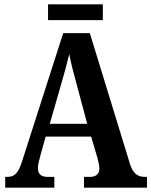

<svg xmlns="http://www.w3.org/2000/svg" viewBox="-20 -867 699 887"><path d="M202 -774H455V-847H202ZM4 0H231V-50H197C169 -50 155 -65 155 -90C155 -107 163 -134 167 -150L191 -236H401L430 -138C434 -124 439 -102 439 -87C439 -62 421 -50 398 -50H368V0H659V-50H648C616 -50 594 -65 580 -111L395 -714H272L83 -125C64 -63 45 -50 14 -50H4ZM210 -295 264 -483C277 -527 290 -576 300 -617C308 -574 321 -525 334 -478L383 -295Z"/></svg>

Font: Noto Serif Thai Condensed
Style: Bold
Weight: 700
Width: 3
Designer: Monotype Design Team
Foundry: Monotype Imaging Inc.
Version: Version 2.002